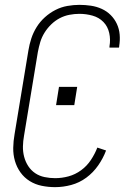

<svg xmlns="http://www.w3.org/2000/svg" viewBox="-20 -763 540 791"><path d="M207 8Q179 8 152 2.5Q125 -3 102.5 -17Q80 -31 64.5 -52.5Q49 -74 41.5 -100Q34 -126 34.5 -154Q35 -182 40 -210L97 -555Q101 -580 109 -604.5Q117 -629 131 -651.5Q145 -674 165 -692Q185 -710 208.5 -722Q232 -734 257.5 -738.5Q283 -743 307 -743Q331 -743 354.5 -739.5Q378 -736 399 -726.5Q420 -717 436 -701Q452 -685 461.5 -664.5Q471 -644 473 -620.5Q475 -597 471 -573Q471 -571 471 -570Q471 -569 470 -567H431Q431 -568 431 -569Q431 -570 431 -572Q436 -600 430 -627Q424 -654 406 -672.5Q388 -691 361.5 -698.5Q335 -706 307 -706Q287 -706 266 -702Q245 -698 226 -688Q207 -678 191 -662.5Q175 -647 163.5 -628.5Q152 -610 146 -590Q140 -570 136 -549L79 -204Q75 -182 74.5 -160Q74 -138 79.5 -117Q85 -96 96.5 -78.5Q108 -61 125 -49.5Q142 -38 163.5 -33.5Q185 -29 207 -29Q235 -29 262.5 -36.5Q290 -44 314 -61.5Q338 -79 354.5 -104Q371 -129 381 -155L417 -143Q405 -111 384.5 -81.5Q364 -52 335.5 -31Q307 -10 273.5 -1Q240 8 207 8ZM211 -330 223 -405H298L286 -330Z"/></svg>

Font: Iosevka SS04 Extralight
Style: Italic
Weight: 200
Italic angle: -9°
Monospace: yes
Designer: Belleve Invis
Foundry: Belleve Invis
Version: Version 19.0.0; ttfautohint (v1.8.4)